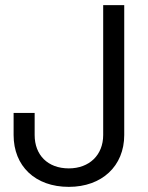

<svg xmlns="http://www.w3.org/2000/svg" viewBox="-20 -720 575 748"><path d="M248 8C377 8 464 -73 464 -194V-700H382V-194C382 -116 328 -64 248 -64C166 -64 115 -116 115 -194V-280H33V-194C33 -73 117 8 248 8Z"/></svg>

Font: Vanilla Cream Book
Style: Regular
Weight: 400
Designer: Jeremy Tribby, Jinavaṁso
Foundry: Tribby Type
Version: Version 1.422;Glyphs 3.1.2 (3151)